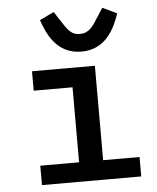

<svg xmlns="http://www.w3.org/2000/svg" viewBox="-54 -820 709 867"><g transform="rotate(-5 300.0 -387.0)"><path d="M101 0H551V-88H386V-516H101V-428H277V-88H101ZM332 -585C443 -585 485 -678 507 -743L442 -774L421 -741C390 -692 373 -665 332 -665C289 -665 276 -692 243 -741L222 -774L157 -743C179 -678 220 -585 332 -585Z"/></g></svg>

Font: IBM Mono Medium
Style: Regular
Weight: 500
Monospace: yes
Designer: Mike Abbink, Paul van der Laan, Pieter van Rosmalen
Foundry: Bold Monday
Version: Version 2.3